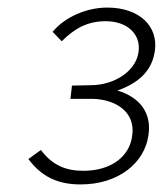

<svg xmlns="http://www.w3.org/2000/svg" viewBox="-20 -865 430 507"><path d="M119 -781 143 -756C176 -789 210 -809 259 -809C317 -809 352 -774 346 -729C340 -678 283 -640 219 -640L170 -639L166 -604H224C283 -603 339 -571 329 -506C322 -452 274 -414 200 -414C153 -414 118 -429 88 -469L55 -445C90 -398 133 -378 193 -378C293 -378 362 -435 372 -508C381 -566 350 -608 290 -626C348 -646 382 -680 389 -731C398 -796 348 -845 263 -845C210 -845 152 -821 119 -781Z"/></svg>

Font: United Sans ExtraLight
Style: Italic
Weight: 200
Italic angle: -8°
Designer: Pablo Impallari, Rodrigo Fuenzalida (Modified by Dan O. Williams)
Version: Version 1.000;PS 001.000;hotconv 1.0.88;makeotf.lib2.5.64775